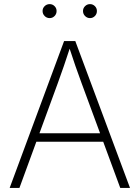

<svg xmlns="http://www.w3.org/2000/svg" viewBox="-20 -931 692 951"><path d="M27.8 0 297.4 -727.5H353L624 0H575.7L383.8 -520Q369.1 -559.1 353.3 -605Q337.4 -650.9 318.8 -708H331.1Q312.5 -650.9 296.6 -604.7Q280.8 -558.6 266.6 -520L76.2 0ZM143.6 -229V-271H508.3V-229ZM425.8 -841.3Q411.6 -841.3 401.4 -851.6Q391.1 -861.8 391.1 -876.5Q391.1 -890.6 401.4 -900.6Q411.6 -910.6 425.8 -910.6Q439.9 -910.6 450 -900.6Q460 -890.6 460 -876.5Q460 -861.8 450 -851.6Q439.9 -841.3 425.8 -841.3ZM226.1 -841.3Q211.4 -841.3 201.2 -851.6Q190.9 -861.8 190.9 -876.5Q190.9 -890.6 201.2 -900.6Q211.4 -910.6 226.1 -910.6Q240.2 -910.6 250.2 -900.6Q260.3 -890.6 260.3 -876.5Q260.3 -861.8 250.2 -851.6Q240.2 -841.3 226.1 -841.3Z"/></svg>

Font: Inter 16pt ExtraLight
Style: Regular
Weight: 250
Version: Version 4.001;git-66647c0bb